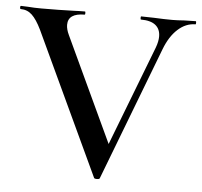

<svg xmlns="http://www.w3.org/2000/svg" viewBox="-48 -675 765 727"><g transform="rotate(5 334.5 -311.0)"><path d="M667 -613Q631 -613 600.5 -585.5Q570 -558 551 -508L357 -1Q356 3 346 3Q336 3 335 -1L82 -542Q64 -579 46 -596Q28 -613 3 -613Q0 -613 0 -619Q0 -625 3 -625L29 -624Q53 -622 80 -622Q149 -622 205 -624Q221 -625 246 -625Q248 -625 248 -619Q248 -613 246 -613Q183 -613 183 -569Q183 -552 193 -531L379 -133L525 -512Q534 -536 534 -555Q534 -583 515.5 -598Q497 -613 460 -613Q458 -613 458 -619Q458 -625 460 -625L508 -624Q548 -622 578 -622Q598 -622 624 -624L667 -625Q669 -625 669 -619Q669 -613 667 -613Z"/></g></svg>

Font: Cormorant SC SemiBold
Style: Regular
Weight: 600
Designer: Christian Thalmann (Catharsis Fonts)
Version: Version 3.000